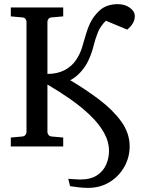

<svg xmlns="http://www.w3.org/2000/svg" viewBox="-20 -707 679 927"><path d="M403.8 200.2Q382.3 200.2 356.7 197Q331.1 193.8 318.4 191.9Q316.4 184.1 314 174.3Q311.5 164.6 309.6 156.2Q325.2 157.2 339.4 158.4Q353.5 159.7 366.2 159.7Q418 159.7 448.5 139.4Q479 119.1 492.7 87.4Q506.3 55.7 506.3 22.5Q506.3 -23.4 481.9 -66.7Q457.5 -109.9 415.5 -150.1Q373.5 -190.4 320.3 -227.8Q267.1 -265.1 209 -298.8V-68.8Q209 -62.5 214.1 -55.7Q219.2 -48.8 230 -47.9L285.2 -43V0H32.2V-43L86.9 -47.9Q97.7 -48.8 102.8 -55.7Q107.9 -62.5 107.9 -68.8V-602.1Q107.9 -608.9 102.8 -615.7Q97.7 -622.6 86.9 -623L32.2 -627.9V-670.9H285.2V-627.9L230 -623Q219.2 -622.6 214.1 -615.7Q209 -608.9 209 -602.1V-350.1Q257.8 -350.1 293.2 -369.1Q328.6 -388.2 348.1 -418.9Q366.2 -446.3 375.7 -476.3Q385.3 -506.3 393.6 -536.9Q401.9 -567.4 416 -596.9Q430.2 -626.5 457 -652.8Q475.1 -670.9 498.8 -679Q522.5 -687 547.9 -687Q583.5 -687 607.2 -669.4Q630.9 -651.9 630.9 -628.9Q630.9 -594.2 594.2 -564L491.2 -606.9Q464.4 -580.6 451.9 -549.1Q439.5 -517.6 431.2 -483.6Q422.9 -449.7 407.2 -416Q392.1 -383.3 367.2 -356.9Q342.3 -330.6 318.8 -319.8Q394 -275.4 459.5 -225.8Q524.9 -176.3 565.4 -120.4Q606 -64.5 606 0Q606 51.8 580.6 97.7Q555.2 143.6 509.5 171.9Q463.9 200.2 403.8 200.2Z"/></svg>

Font: Charis
Style: Regular
Weight: 400
Designer: Walt Agee, Miriam Martin, Annie Olsen, Victor Gaultney, Lorna Priest, Alan Ward, Bob Hallissy, Martin Hosken, Sharon Cor
Foundry: SIL Global
Version: Version 7.000